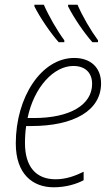

<svg xmlns="http://www.w3.org/2000/svg" viewBox="-20 -785 476 815"><path d="M372 -606H396V-614C365 -656 330 -716 309 -765H269V-758C293 -710 336 -647 372 -606ZM229 -606H253V-614C222 -656 187 -717 166 -765H126V-758C150 -710 193 -647 229 -606ZM208 10C260 10 305 -4 335 -20V-56C302 -40 263 -24 216 -24C133 -24 86 -77 86 -178C86 -204 88 -230 91 -250H113C294 -250 409 -316 409 -431C409 -499 364 -539 295 -539C156 -539 47 -373 47 -176C47 -48 117 10 208 10ZM124 -284H97C125 -418 210 -505 291 -505C344 -505 371 -474 371 -429C371 -340 277 -284 124 -284Z"/></svg>

Font: Noto Sans SemiCondensed ExtraLight
Style: Italic
Weight: 200
Width: 4
Italic angle: -12°
Designer: Monotype Design Team
Foundry: Monotype Imaging Inc.
Version: Version 2.013